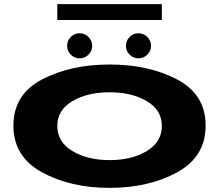

<svg xmlns="http://www.w3.org/2000/svg" viewBox="-20 -905 1082 930"><path d="M511 5Q321.5 5 183.2 -70.5Q45 -146 45 -296.5Q45 -447.5 183.2 -520Q321.5 -592.5 511 -592.5Q700.5 -592.5 838.2 -520Q976 -447.5 976 -296.5Q976 -146 838.2 -70.5Q700.5 5 511 5ZM511 -129.5Q618.5 -129.5 691.2 -173.5Q764 -217.5 764 -295Q764 -372 691.2 -415Q618.5 -458 511 -458Q403.5 -458 330.5 -415Q257.5 -372 257.5 -295Q257.5 -217.5 330.5 -173.5Q403.5 -129.5 511 -129.5ZM365.5 -622.5Q340.5 -622.5 322.8 -640.2Q305 -658 305 -683Q305 -708 322.8 -726Q340.5 -744 365.5 -744Q390.5 -744 408.5 -726Q426.5 -708 426.5 -683Q426.5 -658 408.5 -640.2Q390.5 -622.5 365.5 -622.5ZM650.5 -622.5Q625.5 -622.5 607.8 -640.2Q590 -658 590 -683Q590 -708 607.8 -726Q625.5 -744 650.5 -744Q675.5 -744 693.5 -726Q711.5 -708 711.5 -683Q711.5 -658 693.5 -640.2Q675.5 -622.5 650.5 -622.5ZM257.5 -808V-885H764V-808Z"/></svg>

Font: Anybody UltraExpanded Regular
Style: Bold
Weight: 700
Width: 9
Designer: Tyler Finck
Foundry: Etcetera Type Company
Version: Version 1.010; ttfautohint (v1.8.3) -l 8 -r 50 -G 200 -x 14 